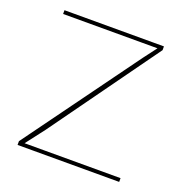

<svg xmlns="http://www.w3.org/2000/svg" viewBox="-98 -586 640 673"><g transform="rotate(20 222.0 -250.0)"><path d="M38 0V-14L346 -437L383 -486H320H31V-500H402V-486L112 -83L59 -14H136H417V0Z"/></g></svg>

Font: Kantumruy Pro Thin
Style: Regular
Weight: 250
Version: Version 1.002